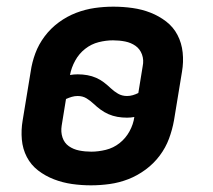

<svg xmlns="http://www.w3.org/2000/svg" viewBox="-20 -548 640 576"><path d="M253 8Q224 8 196 4Q168 0 142 -10Q116 -20 94.5 -36.5Q73 -53 60.5 -77Q48 -101 45.5 -129.5Q43 -158 48 -187L72 -333Q76 -361 86 -388Q96 -415 114 -439Q132 -463 156.5 -481Q181 -499 208.5 -509.5Q236 -520 264 -524Q292 -528 320 -528Q349 -528 377.5 -524Q406 -520 431.5 -510Q457 -500 478.5 -483.5Q500 -467 512.5 -443Q525 -419 528 -390.5Q531 -362 526 -333L502 -187Q497 -159 487 -132Q477 -105 459 -81Q441 -57 416.5 -39Q392 -21 365 -10.5Q338 0 309.5 4Q281 8 253 8ZM361 -260Q370 -260 378.5 -262.5Q387 -265 395 -269L408 -349Q412 -368 406 -384.5Q400 -401 386.5 -410.5Q373 -420 355.5 -423.5Q338 -427 319 -427Q298 -427 276 -421.5Q254 -416 235.5 -401.5Q217 -387 205.5 -366Q194 -345 190 -323Q195 -324 201.5 -324.5Q208 -325 213 -325Q228 -325 242 -322.5Q256 -320 268.5 -314.5Q281 -309 291.5 -301Q302 -293 312 -283.5Q322 -274 334 -267Q346 -260 361 -260ZM254 -93Q275 -93 297.5 -98.5Q320 -104 338.5 -118.5Q357 -133 368.5 -154Q380 -175 383 -197Q378 -196 372 -195.5Q366 -195 361 -195Q346 -195 332 -197.5Q318 -200 305.5 -205.5Q293 -211 282 -219Q271 -227 261 -236.5Q251 -246 239.5 -253Q228 -260 213 -260Q204 -260 195.5 -257.5Q187 -255 178 -251L165 -171Q162 -152 167.5 -135.5Q173 -119 186.5 -109.5Q200 -100 217.5 -96.5Q235 -93 254 -93Z"/></svg>

Font: Iosevka Aile
Style: Bold Italic
Weight: 700
Italic angle: -9°
Designer: Belleve Invis
Foundry: Belleve Invis
Version: Version 28.0.1; ttfautohint (v1.8.4)